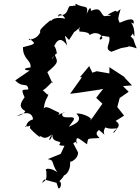

<svg xmlns="http://www.w3.org/2000/svg" viewBox="-20 -764 764 1046"><path d="M380 -108C401 -145 307 -103 320 -147C348 -154 328 -160 257 -113C263 -106 301 -135 304 -149C267 -165 229 -194 218 -172C227 -235 242 -225 247 -267C243 -247 250 -235 210 -276C216 -258 282 -345 265 -312L238 -371C307 -428 292 -429 278 -467C252 -416 260 -454 290 -474C287 -495 271 -543 265 -486C278 -526 303 -582 346 -515C333 -576 324 -582 356 -546C408 -623 358 -562 416 -616C404 -577 408 -642 413 -592C434 -592 469 -587 468 -573C519 -607 560 -547 523 -549C526 -586 563 -558 574 -565C588 -531 542 -498 587 -482L640 -502L679 -509L680 -512C740 -505 729 -475 705 -555C701 -545 723 -535 691 -567C713 -579 691 -598 712 -565C716 -651 667 -651 708 -635C717 -683 644 -643 632 -640C625 -659 618 -652 637 -715C590 -674 648 -733 567 -684C614 -679 552 -677 547 -676C525 -693 531 -729 476 -705C474 -746 452 -687 452 -687C465 -744 438 -715 392 -744C383 -689 410 -745 373 -731C338 -739 366 -684 304 -679C287 -658 300 -718 336 -662C251 -681 240 -629 274 -629C285 -658 273 -637 254 -653C182 -594 201 -595 199 -587C181 -550 146 -551 143 -546C173 -578 135 -528 137 -554C187 -523 165 -523 105 -507C104 -440 153 -436 146 -396C119 -395 95 -383 142 -380L63 -326C107 -280 127 -321 135 -277C106 -272 90 -285 114 -234C91 -202 77 -178 127 -154C106 -170 134 -144 69 -131C130 -163 158 -144 160 -114C107 -97 133 -60 114 -78C156 -65 145 -105 143 -66C178 -26 214 -5 195 -25C212 -20 220 3 265 -33C235 2 252 15 266 -31C261 18 321 -1 306 19C291 35 345 29 384 29C349 29 417 -11 397 20C391 -33 408 -9 454 22C463 -15 447 -7 522 -12C503 -33 500 -39 519 -56C580 -8 527 -29 554 -70C601 -49 639 -86 600 -40C584 -48 659 -74 610 -105L656 -134L619 -181L632 -230L681 -264L650 -295L699 -299L655 -345L668 -338L576 -398V-364L507 -376L483 -368L466 -404L416 -344L426 -343L362 -253L403 -258L518 -275L542 -280L504 -231L538 -199L473 -107C485 -161 470 -104 479 -100C488 -130 411 -150 396 -145C442 -101 367 -81 355 -73ZM221 214 288 232 298 262C316 267 323 202 281 229C301 245 361 154 310 195C361 198 373 117 354 93C340 143 409 105 405 66L378 15L340 11L311 74L240 103C279 110 255 116 292 175C269 153 218 148 232 167C236 220 230 218 207 233Z"/></svg>

Font: Asimov Aggro
Style: It
Weight: 500
Designer: Google
Version: Version 2.000980; 2014